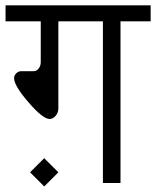

<svg xmlns="http://www.w3.org/2000/svg" viewBox="-33 -670 571 703"><path d="M128.9 12.7 77.1 -39.1 128.9 -90.8 180.7 -39.1ZM-12.7 -591.8V-650.4H518.6V-591.8H408.2V0H343.8V-591.8H180.7V-273.4Q180.7 -257.8 170.9 -246.1Q161.1 -234.4 148.4 -234.4Q124 -234.4 71.3 -295.4Q18.6 -356.4 18.6 -383.8Q18.6 -393.6 26.4 -401.4Q34.2 -409.2 43.9 -409.2H89.8Q100.6 -409.2 108.4 -418.9Q116.2 -428.7 116.2 -442.4V-591.8Z"/></svg>

Font: Lohit Marathi
Style: Regular
Weight: 400
Version: 2.94.2